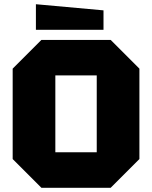

<svg xmlns="http://www.w3.org/2000/svg" viewBox="-20 -889 720 909"><path d="M40 -136V-564L176 -700H504L640 -564V-136L504 0H176ZM242 -532V-168H438V-532ZM470 -748H150V-869L470 -840Z"/></svg>

Font: Tektur ExtraBold
Style: Regular
Weight: 800
Designer: Adam Jagosz
Foundry: Adam Jagosz
Version: Version 1.005;gftools[0.9.30]